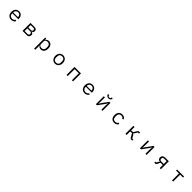

<svg xmlns="http://www.w3.org/2000/svg" viewBox="1379 -4905 9241 9241"><g transform="rotate(45 6000.0 -284.5)"><path d="M255 -271Q255 -356 286 -420Q317 -484 373.5 -518.5Q430 -553 505 -553Q578 -553 632.5 -519.5Q687 -486 716.5 -426Q746 -366 746 -289V-252H339V-226Q339 -151 386 -104Q433 -57 515 -57Q571 -57 612 -81.5Q653 -106 676 -152L734 -112Q706 -55 647.5 -21Q589 13 511 13Q434 13 376 -22Q318 -57 286.5 -121Q255 -185 255 -271ZM339 -318V-312H660V-322Q660 -397 617 -441.5Q574 -486 505 -486Q432 -486 385.5 -439Q339 -392 339 -318Z M1282 0V-541H1573Q1639 -541 1676.5 -504Q1714 -467 1714 -404Q1714 -354 1687 -325Q1660 -296 1609 -289V-285Q1670 -280 1701.5 -246.5Q1733 -213 1733 -161Q1733 -117 1715 -80Q1697 -43 1664 -21.5Q1631 0 1587 0ZM1552 -313Q1587 -313 1607.5 -331.5Q1628 -350 1628 -382V-406Q1628 -438 1607.5 -456.5Q1587 -475 1552 -475H1362V-313ZM1563 -66Q1602 -66 1624.5 -87Q1647 -108 1647 -145V-169Q1647 -206 1624.5 -227Q1602 -248 1563 -248H1362V-66Z M2280 210V-541H2360V-454H2364Q2409 -554 2535 -554Q2604 -554 2655.5 -519.5Q2707 -485 2735 -421Q2763 -357 2763 -271Q2763 -185 2735 -120.5Q2707 -56 2655.5 -21.5Q2604 13 2535 13Q2416 13 2364 -87H2360V210ZM2677 -226V-316Q2677 -391 2632 -436.5Q2587 -482 2512 -482Q2448 -482 2404 -452Q2360 -422 2360 -375V-172Q2360 -120 2403.5 -89.5Q2447 -59 2512 -59Q2588 -59 2632.5 -104.5Q2677 -150 2677 -226Z M3247 -270Q3247 -355 3279 -419.5Q3311 -484 3368.5 -519Q3426 -554 3500 -554Q3574 -554 3631.5 -519Q3689 -484 3721 -419.5Q3753 -355 3753 -270Q3753 -185 3721 -121Q3689 -57 3632 -22Q3575 13 3500 13Q3425 13 3368 -22Q3311 -57 3279 -121Q3247 -185 3247 -270ZM3667 -232V-309Q3667 -394 3621.5 -438.5Q3576 -483 3500 -483Q3424 -483 3378.5 -438.5Q3333 -394 3333 -309V-232Q3333 -147 3378.5 -102.5Q3424 -58 3500 -58Q3576 -58 3621.5 -102.5Q3667 -147 3667 -232Z M4359 0H4279V-541H4721V0H4641V-471H4359Z M5255 -271Q5255 -356 5286 -420Q5317 -484 5373.5 -518.5Q5430 -553 5505 -553Q5578 -553 5632.5 -519.5Q5687 -486 5716.5 -426Q5746 -366 5746 -289V-252H5339V-226Q5339 -151 5386 -104Q5433 -57 5515 -57Q5571 -57 5612 -81.5Q5653 -106 5676 -152L5734 -112Q5706 -55 5647.5 -21Q5589 13 5511 13Q5434 13 5376 -22Q5318 -57 5286.5 -121Q5255 -185 5255 -271ZM5339 -318V-312H5660V-322Q5660 -397 5617 -441.5Q5574 -486 5505 -486Q5432 -486 5385.5 -439Q5339 -392 5339 -318Z M6358 -709 6338 -749 6408 -779 6445 -694Q6472 -686 6501 -686Q6531 -686 6558 -694L6595 -779L6665 -749L6645 -709Q6604 -627 6501 -627Q6399 -627 6358 -709ZM6346 0H6273V-541H6351V-234L6342 -106H6347L6419 -220L6654 -541H6727V0H6649V-307L6658 -435H6653L6581 -321Z M7278 -271Q7278 -402 7344 -477.5Q7410 -553 7528 -553Q7608 -553 7660.5 -520Q7713 -487 7740 -428L7673 -394Q7656 -436 7618.5 -459Q7581 -482 7528 -482Q7449 -482 7406.5 -436.5Q7364 -391 7364 -315V-226Q7364 -149 7406 -103.5Q7448 -58 7528 -58Q7636 -58 7687 -153L7745 -115Q7716 -55 7661 -21Q7606 13 7528 13Q7410 13 7344 -63Q7278 -139 7278 -271Z M8287 0V-541H8368V-314H8490L8597 -483Q8619 -518 8638 -529.5Q8657 -541 8686 -541H8744V-470H8671L8583 -333Q8567 -307 8556 -297.5Q8545 -288 8525 -281V-277Q8549 -274 8565 -262.5Q8581 -251 8597 -222L8682 -71H8753V0H8683Q8656 0 8634 -14.5Q8612 -29 8593 -63L8490 -245H8368V0Z M9346 0H9273V-541H9351V-234L9342 -106H9347L9419 -220L9654 -541H9727V0H9649V-307L9658 -435H9653L9581 -321Z M10250 0V-70H10315L10355 -155Q10379 -205 10422 -213V-216Q10346 -223 10306 -264Q10266 -305 10266 -374Q10266 -451 10315.5 -496Q10365 -541 10452 -541H10700V0H10619V-209H10466L10402 -72Q10383 -32 10362.5 -16Q10342 0 10313 0ZM10619 -277V-471H10464Q10352 -471 10352 -391V-356Q10352 -277 10464 -277Z M11540 0H11460V-471H11261V-541H11739V-471H11540Z"/></g></svg>

Font: IBM Plex Sans JP
Style: Regular
Weight: 400
Designer: Mike Abbink; Paul van der Laan; Pieter van Rosmalen; Wujin Sim; Yejin Wi; Jinhee Kim; Boomi Park; Yona Kim; Kichan Ma
Foundry: Sandoll Inc.
Version: Version 1.000